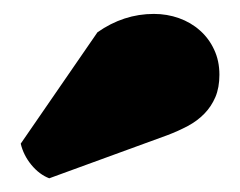

<svg xmlns="http://www.w3.org/2000/svg" viewBox="-20 -853 345 276"><path d="M295.4 -745.6Q295.4 -727.1 289.6 -713.4Q283.7 -699.7 273.7 -689.5Q263.7 -679.2 250 -671.9Q236.3 -664.6 220.7 -658.7L50.8 -596.7Q36.6 -602.1 25.1 -616Q13.7 -629.9 9.8 -646.5L120.1 -806.6Q157.7 -833 201.2 -833Q220.2 -833 237.3 -826.9Q254.4 -820.8 267.3 -809.3Q280.3 -797.9 287.8 -781.7Q295.4 -765.6 295.4 -745.6Z"/></svg>

Font: Modak sl
Style: Regular
Weight: 400
Designer: Sarang Kulkarni, Maithili Shingre, Noopur Datye
Foundry: Ek Type
Version: Version 1.036;PS Version 1.000;hotconv 1.0.79;makeotf.lib2.5